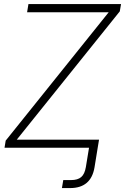

<svg xmlns="http://www.w3.org/2000/svg" viewBox="-20 -748 633 972"><path d="M293.5 204.1 300.3 163.6H339.8Q373.5 163.6 391.1 148.4Q408.7 133.3 414.6 98.1L430.7 0H2.9L8.8 -36.1L530.3 -686H117.2L124 -727.5H592.8L586.4 -690.4L64.9 -41H481.4L474.6 0L458.5 99.1Q440.9 204.1 335 204.1Z"/></svg>

Font: Inter Display ExtraLight
Style: Italic
Weight: 200
Italic angle: -9.39999°
Designer: Rasmus Andersson
Foundry: rsms
Version: Version 4.000;git-a52131595